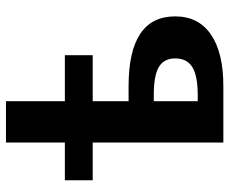

<svg xmlns="http://www.w3.org/2000/svg" viewBox="-82 -682 765 640"><g transform="rotate(-90 300.0 -362.5)"><path d="M18.6 -528.3H144.5V-724.6H282.2V-528.3H435.5V-435.5H282.2V-315.9H332Q564.9 -315.9 564.9 -160.6Q564.9 -83 504.6 -41.5Q444.3 0 332.5 0H144.5V-435.5H18.6ZM282.2 -85.4H302.7Q366.2 -85.4 395.5 -103.3Q424.8 -121.1 424.8 -160.6Q424.8 -197.8 396.5 -214.8Q368.2 -231.9 303.2 -231.9H282.2Z"/></g></svg>

Font: Liberation Mono
Style: Bold
Weight: 700
Monospace: yes
Designer: Steve Matteson
Foundry: Ascender Corporation
Version: Version 2.1.5